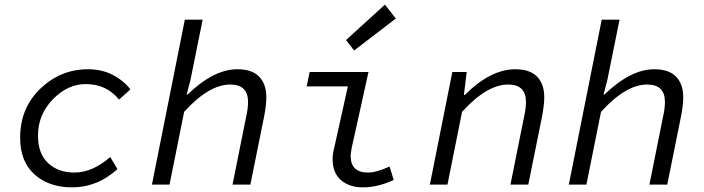

<svg xmlns="http://www.w3.org/2000/svg" viewBox="-20 -797 3040 829"><path d="M291 12Q192 12 129.5 -43.5Q67 -99 67 -202Q67 -331 154.5 -414.5Q242 -498 360 -498Q420 -498 467 -473.5Q514 -449 543 -411L494 -367Q440 -434 350 -434Q272 -434 208 -368Q144 -302 144 -211Q144 -134 187.5 -93Q231 -52 301 -52Q379 -52 456 -119L487 -67Q401 12 291 12Z M636 0 778 -712H855L802 -450L786 -389H790Q903 -498 1005 -498Q1068 -498 1099 -466Q1130 -434 1130 -377Q1130 -346 1121 -297L1061 0H984L1042 -289Q1051 -327 1051 -357Q1051 -432 974 -432Q882 -432 775 -314L712 0Z M1547 12Q1488 12 1452 -19.5Q1416 -51 1416 -110Q1416 -133 1424 -163L1482 -424H1304L1317 -486H1571L1498 -156Q1494 -132 1494 -124Q1494 -52 1569 -52Q1605 -52 1662 -78L1680 -20Q1611 12 1547 12ZM1509 -579 1474 -624 1642 -777 1689 -717Z M1836 0 1933 -486H1995L1983 -387H1987Q2098 -498 2205 -498Q2268 -498 2299 -466Q2330 -434 2330 -377Q2330 -346 2321 -297L2261 0H2184L2242 -289Q2251 -327 2251 -357Q2251 -432 2174 -432Q2082 -432 1975 -314L1912 0Z M2436 0 2578 -712H2655L2602 -450L2586 -389H2590Q2703 -498 2805 -498Q2868 -498 2899 -466Q2930 -434 2930 -377Q2930 -346 2921 -297L2861 0H2784L2842 -289Q2851 -327 2851 -357Q2851 -432 2774 -432Q2682 -432 2575 -314L2512 0Z"/></svg>

Font: TypoPRO Source Code Pro
Style: Italic
Weight: 400
Italic angle: -11°
Monospace: yes
Designer: Paul D. Hunt, Teo Tuominen
Foundry: Adobe Systems Incorporated
Version: Version 1.030;PS 1.0;hotconv 1.0.84;makeotf.lib2.5.63406